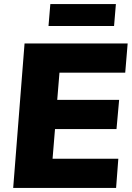

<svg xmlns="http://www.w3.org/2000/svg" viewBox="-20 -926 649 946"><path d="M273 -568 262 -434H567L554 -290H251L239 -144H563L552 0H45L101 -712H609L597 -568ZM228 -906H551L542 -798H219Z"/></svg>

Font: Muli Black
Style: Italic
Weight: 900
Italic angle: -4.541°
Designer: Vernon Adams
Foundry: Vernon Adams
Version: Version 2.001